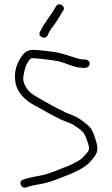

<svg xmlns="http://www.w3.org/2000/svg" viewBox="-20 -853 525 897"><path d="M202 -687 207 -698C217.6 -717.5 220.2 -721.6 236 -741C244.7 -753 253.3 -766.7 262 -782L275 -803C290 -824 254.1 -845.2 242 -824L229 -802C209.9 -771.1 188.1 -746.1 173 -716L167 -705C154.4 -682.9 189.5 -665.1 202 -687ZM379 -575H371C359.8 -575 339.1 -580.3 329 -584C299.4 -592.9 263.6 -606.9 227 -611C198.1 -614.4 161.6 -620 131 -620C103.6 -618 90.3 -604.5 76 -582C56.4 -551.8 44.8 -514.6 52 -469C60.1 -417.4 100.9 -382.9 141 -361C166.4 -348.3 204.3 -324.8 230 -312L268 -293C291.4 -282.4 313.2 -278.1 332 -264C347.6 -252.9 366 -241.5 375 -225C380.2 -216.1 397.9 -172.4 396 -157C394.1 -143.6 374.4 -125.3 367 -117C351.3 -101.3 306.8 -79.6 281 -71C249.2 -58.5 213 -42.8 180 -35C153.1 -28.9 127.7 -26.4 104 -19L89 -14C64 -7.8 77.3 29.8 101 23L116 18C124.7 15.3 134.7 13 146 11C179.6 5.7 208.6 -0.7 240 -13C279.3 -29 316.6 -40.9 353 -61C388.8 -81.3 395.4 -89 417 -116C437.7 -141.1 439.6 -158.8 427 -199C416 -235.6 407.8 -255.4 383 -274C374.3 -282 364.7 -289.3 354 -296C333.6 -311.3 309.8 -317 285 -328C257.5 -343.3 233.4 -352.7 205 -370C175.4 -387.8 150.5 -398.9 125 -418C106.8 -433.6 84.5 -463.7 89 -495C94.6 -522.9 96 -539.3 109 -561C117 -573.4 120.6 -581 133 -581C138.3 -581 145.7 -580.7 155 -580C188.9 -575.8 224.1 -572.9 257 -566C295.4 -555.9 326.2 -536 371 -536H379C389.3 -536 399 -545.4 399 -555.5C399 -565.6 389.3 -575 379 -575Z"/></svg>

Font: Just Breathe
Style: Regular
Weight: 400
Foundry: Cannot Into Space Fonts
Version: Version 0.72